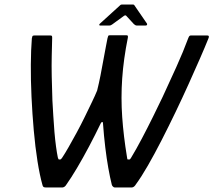

<svg xmlns="http://www.w3.org/2000/svg" viewBox="-20 -830 945 850"><path d="M184 0Q175 0 172 -3Q169 -6 168 -11Q156 -53 146 -116Q136 -179 129.5 -252.5Q123 -326 119.5 -401Q116 -476 116.5 -543.5Q117 -611 121 -660Q122 -666 123.5 -669.5Q125 -673 132 -673H202Q208 -673 209.5 -671Q211 -669 211 -663Q210 -623 209 -581.5Q208 -540 209 -492Q210 -444 212 -385Q214 -353 216 -317Q218 -281 221 -246Q224 -211 228 -181.5Q232 -152 236 -133Q237 -131 238 -127.5Q239 -124 241 -124H246Q249 -124 251 -126.5Q253 -129 256 -133Q268 -151 284.5 -180Q301 -209 319.5 -243Q338 -277 355 -312Q372 -347 386.5 -377Q401 -407 410 -429Q418 -461 425 -496.5Q432 -532 438 -566Q444 -600 449 -625Q454 -650 456 -661Q458 -667 459 -670.5Q460 -674 467 -674H538Q544 -674 545.5 -672Q547 -670 546 -663Q527 -569 521 -483Q515 -397 521 -312Q527 -227 542 -136Q543 -130 543.5 -127Q544 -124 546 -124Q548 -124 549.5 -124Q551 -124 553 -124Q556 -124 560 -131Q583 -169 608 -216.5Q633 -264 657 -312.5Q681 -361 700 -401Q729 -463 760.5 -533Q792 -603 813 -660Q816 -668 818.5 -670.5Q821 -673 825 -673H898Q909 -673 902 -658Q888 -623 865.5 -571.5Q843 -520 815.5 -459Q788 -398 757 -333.5Q726 -269 695 -208.5Q664 -148 635 -97.5Q606 -47 581 -13Q579 -9 574 -4.5Q569 0 563 0Q555 0 540 0Q525 0 511 0Q497 0 488 0Q484 0 480 -4Q476 -8 475 -12Q467 -44 459.5 -86Q452 -128 446 -178Q440 -228 436 -283Q436 -289 433 -290Q430 -291 426 -284Q402 -234 374.5 -182Q347 -130 320.5 -85.5Q294 -41 274 -13Q270 -6 265 -3Q260 0 256 0ZM423 -717Q420 -717 419.5 -719.5Q419 -722 422 -725L510 -805Q514 -810 519 -810H568Q574 -810 576 -805L631 -725Q632 -722 630.5 -719.5Q629 -717 625 -717H586Q582 -717 579.5 -718.5Q577 -720 573 -723L539 -760Q536 -764 529 -760L477 -722Q474 -720 471 -718.5Q468 -717 464 -717Z"/></svg>

Font: Glory Thin Medium
Style: Italic
Weight: 500
Italic angle: -12°
Version: Version 1.011